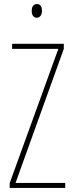

<svg xmlns="http://www.w3.org/2000/svg" viewBox="-20 -931 363 951"><path d="M163 -911C143 -911 137 -893 137 -877C137 -859 145 -843 162 -843C178 -843 188 -857 188 -878C188 -894 182 -911 163 -911ZM303 0V-25H57L296 -689V-714H40V-689H269L28 -24V0Z"/></svg>

Font: Noto Sans Malayalam ExtraCondensed Thin
Style: Regular
Weight: 100
Width: 2
Designer: Jelle Bosma - Monotype Design Team
Foundry: Monotype Imaging Inc.
Version: Version 2.104